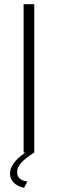

<svg xmlns="http://www.w3.org/2000/svg" viewBox="-20 -730 277 919"><path d="M95 169Q63 162 45.5 144Q28 126 28 101Q28 76 45.5 51.5Q63 27 101 0H93V-710H144V0Q99 29 80.5 50Q62 71 62 94Q62 132 111 139L95 169Z"/></svg>

Font: Oxford Sans
Style: Regular
Weight: 300
Designer: Matt McInerney, Pablo Impallari, Rodrigo Fuenzalida
Foundry: Matt McInerney, Pablo Impallari, Rodrigo Fuenzalida
Version: Version 3.000g; ttfautohint (v1.5) -l 8 -r 28 -G 28 -x 14 -D